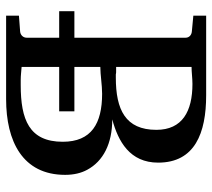

<svg xmlns="http://www.w3.org/2000/svg" viewBox="-54 -658 711 644"><g transform="rotate(90 302.0 -335.5)"><path d="M300 -671H32V-628L85 -623C97 -622 106 -614 106 -602V-229H17V-178H106V-69C106 -57 97 -48 85 -47L32 -43V0H312C453 0 566 -55 566 -198C566 -227 560 -252 549 -272C520 -326 461 -356 380 -356C454 -376 525 -415 525 -510C525 -633 426 -671 299 -671ZM266 -49H248C232 -49 219 -51 204 -52V-178H353V-229H204V-316C231 -316 264 -322 294 -322C394 -322 455 -286 455 -190C455 -77 380 -49 265 -49ZM240 -368H229C226 -369 222 -369 218 -369H204V-622C222 -622 242 -625 261 -625C353 -625 415 -591 415 -504C415 -400 347 -368 240 -368Z"/></g></svg>

Font: Veleka
Style: Regular
Weight: 400
Designer: Stefan Peev, Context Ltd, 2016; SIL International, 1997-2014.
Foundry: Stefan Peev, Context Ltd, 2016
Version: Version 1.000